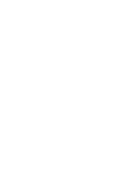

<svg xmlns="http://www.w3.org/2000/svg" viewBox="-20 -670 440 640"><path d="M300 -50Q300 -50 300 -50Q300 -50 300 -50Q300 -50 300 -50Q300 -50 300 -50Q300 -50 300 -50Q300 -50 300 -50Q300 -50 300 -50Q300 -50 300 -50Q300 -50 300 -50Q300 -50 300 -50Q300 -50 300 -50Q300 -50 300 -50ZM300 -150Q300 -150 300 -150Q300 -150 300 -150Q300 -150 300 -150Q300 -150 300 -150Q300 -150 300 -150Q300 -150 300 -150Q300 -150 300 -150Q300 -150 300 -150Q300 -150 300 -150Q300 -150 300 -150Q300 -150 300 -150Q300 -150 300 -150ZM200 -450Q200 -450 200 -450Q200 -450 200 -450Q200 -450 200 -450Q200 -450 200 -450Q200 -450 200 -450Q200 -450 200 -450Q200 -450 200 -450Q200 -450 200 -450Q200 -450 200 -450Q200 -450 200 -450Q200 -450 200 -450Q200 -450 200 -450ZM300 -350Q300 -350 300 -350Q300 -350 300 -350Q300 -350 300 -350Q300 -350 300 -350Q300 -350 300 -350Q300 -350 300 -350Q300 -350 300 -350Q300 -350 300 -350Q300 -350 300 -350Q300 -350 300 -350Q300 -350 300 -350Q300 -350 300 -350ZM300 -250Q300 -250 300 -250Q300 -250 300 -250Q300 -250 300 -250Q300 -250 300 -250Q300 -250 300 -250Q300 -250 300 -250Q300 -250 300 -250Q300 -250 300 -250Q300 -250 300 -250Q300 -250 300 -250Q300 -250 300 -250Q300 -250 300 -250ZM200 -250Q200 -250 200 -250Q200 -250 200 -250Q200 -250 200 -250Q200 -250 200 -250Q200 -250 200 -250Q200 -250 200 -250Q200 -250 200 -250Q200 -250 200 -250Q200 -250 200 -250Q200 -250 200 -250Q200 -250 200 -250Q200 -250 200 -250ZM100 -350Q100 -350 100 -350Q100 -350 100 -350Q100 -350 100 -350Q100 -350 100 -350Q100 -350 100 -350Q100 -350 100 -350Q100 -350 100 -350Q100 -350 100 -350Q100 -350 100 -350Q100 -350 100 -350Q100 -350 100 -350Q100 -350 100 -350ZM100 -250Q100 -250 100 -250Q100 -250 100 -250Q100 -250 100 -250Q100 -250 100 -250Q100 -250 100 -250Q100 -250 100 -250Q100 -250 100 -250Q100 -250 100 -250Q100 -250 100 -250Q100 -250 100 -250Q100 -250 100 -250Q100 -250 100 -250ZM100 -150Q100 -150 100 -150Q100 -150 100 -150Q100 -150 100 -150Q100 -150 100 -150Q100 -150 100 -150Q100 -150 100 -150Q100 -150 100 -150Q100 -150 100 -150Q100 -150 100 -150Q100 -150 100 -150Q100 -150 100 -150Q100 -150 100 -150ZM100 -50Q100 -50 100 -50Q100 -50 100 -50Q100 -50 100 -50Q100 -50 100 -50Q100 -50 100 -50Q100 -50 100 -50Q100 -50 100 -50Q100 -50 100 -50Q100 -50 100 -50Q100 -50 100 -50Q100 -50 100 -50Q100 -50 100 -50ZM300 -650Q300 -650 300 -650Q300 -650 300 -650Q300 -650 300 -650Q300 -650 300 -650Q300 -650 300 -650Q300 -650 300 -650Q300 -650 300 -650Q300 -650 300 -650Q300 -650 300 -650Q300 -650 300 -650Q300 -650 300 -650Q300 -650 300 -650ZM100 -650Q100 -650 100 -650Q100 -650 100 -650Q100 -650 100 -650Q100 -650 100 -650Q100 -650 100 -650Q100 -650 100 -650Q100 -650 100 -650Q100 -650 100 -650Q100 -650 100 -650Q100 -650 100 -650Q100 -650 100 -650Q100 -650 100 -650Z"/></svg>

Font: TINY 5x3
Style: Regular
Weight: 400
Designer: Jack Halten Fahnestock
Foundry: Velvetyne Type Foundry
Version: Version 1.002